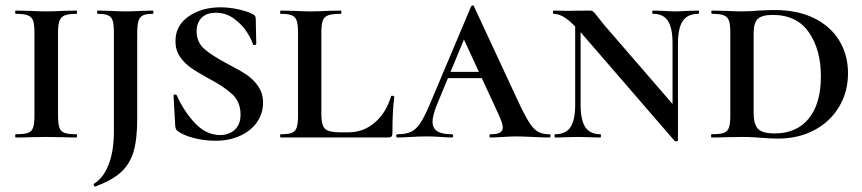

<svg xmlns="http://www.w3.org/2000/svg" viewBox="-20 -507 3179 708"><path d="M262 -12Q264 -12 264 -6Q264 0 262 0Q232 0 215 -1L149 -2L87 -1Q69 0 38 0Q36 0 36 -6Q36 -12 38 -12Q69 -12 83 -17Q97 -22 102 -36.5Q107 -51 107 -81V-387Q107 -417 102 -431Q97 -445 82.5 -450.5Q68 -456 38 -456Q36 -456 36 -462Q36 -468 38 -468L87 -467Q125 -465 149 -465Q176 -465 216 -467L262 -468Q264 -468 264 -462Q264 -456 262 -456Q232 -456 218 -450Q204 -444 199 -429.5Q194 -415 194 -385V-81Q194 -51 199 -36.5Q204 -22 218 -17Q232 -12 262 -12Z M340 -456Q338 -456 338 -462Q338 -468 340 -468L384 -467Q422 -465 443 -465Q469 -465 503 -467L543 -468Q546 -468 546 -462Q546 -456 543 -456Q518 -456 506.5 -450Q495 -444 490.5 -429.5Q486 -415 486 -385V-69Q486 6 472.5 52Q459 98 426 128Q393 158 331 181Q329 182 326.5 177Q324 172 326 171Q361 150 380.5 100Q400 50 400 -22V-387Q400 -417 395.5 -431Q391 -445 378.5 -450.5Q366 -456 340 -456Z M820 -271Q863 -249 888.5 -232Q914 -215 932 -189Q950 -163 950 -128Q950 -89 928 -57Q906 -25 866 -6.5Q826 12 775 12Q732 12 693 1.5Q654 -9 635 -24Q627 -28 626 -45L620 -153V-154Q620 -158 625 -158.5Q630 -159 632 -155Q659 -95 700 -52Q741 -9 792 -9Q823 -9 845 -28Q867 -47 867 -85Q867 -131 836.5 -159.5Q806 -188 747 -219Q707 -241 683.5 -257.5Q660 -274 643.5 -298Q627 -322 627 -355Q627 -413 675.5 -446.5Q724 -480 793 -480Q823 -480 854.5 -473.5Q886 -467 908 -457Q917 -453 920 -449Q923 -445 923 -438L925 -346Q925 -342 920 -341Q915 -340 913 -343Q907 -363 889.5 -390Q872 -417 842.5 -438.5Q813 -460 776 -460Q741 -460 723 -441Q705 -422 705 -392Q705 -351 734 -326Q763 -301 820 -271Z M1235 -19H1265Q1320 -19 1362 -55Q1404 -91 1422 -152Q1422 -154 1427 -154Q1429 -154 1431.5 -152.5Q1434 -151 1434 -150Q1427 -100 1427 -15Q1427 -7 1423.5 -3.5Q1420 0 1412 0H1015Q1013 0 1013 -6Q1013 -12 1015 -12Q1043 -12 1056 -17Q1069 -22 1074 -36.5Q1079 -51 1079 -81V-387Q1079 -417 1074 -431Q1069 -445 1056 -450.5Q1043 -456 1015 -456Q1013 -456 1013 -462Q1013 -468 1015 -468L1063 -467Q1103 -465 1125 -465Q1151 -465 1191 -467L1236 -468Q1239 -468 1239 -462Q1239 -456 1236 -456Q1205 -456 1190 -450.5Q1175 -445 1170 -430.5Q1165 -416 1165 -386V-85Q1165 -45 1178.5 -32Q1192 -19 1235 -19Z M1632 -242H1815L1822 -219H1617ZM2006 0Q1986 0 1944 -2Q1902 -4 1884 -4Q1867 -4 1835 -2Q1803 0 1789 0Q1785 0 1785 -6Q1785 -12 1789 -12Q1813 -12 1823.5 -18Q1834 -24 1834 -37Q1834 -51 1819 -84L1684 -376L1721 -434L1592 -123Q1575 -81 1575 -59Q1575 -34 1592.5 -23Q1610 -12 1646 -12Q1651 -12 1651 -6Q1651 0 1646 0Q1632 0 1606 -2Q1578 -4 1554 -4Q1529 -4 1495 -2Q1465 0 1446 0Q1441 0 1441 -6Q1441 -12 1446 -12Q1477 -12 1496 -21Q1515 -30 1531 -54.5Q1547 -79 1569 -132L1717 -483Q1719 -487 1723 -487Q1727 -487 1728 -483L1889 -137Q1914 -83 1930.5 -57Q1947 -31 1963.5 -21.5Q1980 -12 2006 -12Q2010 -12 2010 -6Q2010 0 2006 0Z M2101 -446 2121 -443V-121Q2121 -64 2138.5 -38Q2156 -12 2194 -12Q2196 -12 2196 -6Q2196 0 2194 0Q2170 0 2157 -1L2112 -2L2066 -1Q2052 0 2027 0Q2025 0 2025 -6Q2025 -12 2027 -12Q2066 -12 2083.5 -38Q2101 -64 2101 -121ZM2468 13 2123 -386Q2089 -424 2066 -440Q2043 -456 2021 -456Q2019 -456 2019 -462Q2019 -468 2021 -468L2077 -467Q2086 -467 2100 -467.5Q2114 -468 2156 -468Q2164 -468 2169 -463Q2174 -458 2184 -445L2207 -416L2470 -112L2480 11Q2480 13 2475 14Q2470 15 2468 13ZM2480 11 2460 -20V-347Q2460 -404 2443 -430Q2426 -456 2388 -456Q2385 -456 2385 -462Q2385 -468 2388 -468L2425 -467Q2453 -465 2470 -465Q2487 -465 2517 -467L2555 -468Q2558 -468 2558 -462Q2558 -456 2555 -456Q2516 -456 2498 -430Q2480 -404 2480 -347Z M2786 1Q2774 0 2756 -1Q2738 -2 2715 -2L2653 -1Q2635 0 2604 0Q2602 0 2602 -6Q2602 -12 2604 -12Q2635 -12 2649 -17Q2663 -22 2668 -36.5Q2673 -51 2673 -81V-387Q2673 -417 2668 -431Q2663 -445 2649 -450.5Q2635 -456 2605 -456Q2603 -456 2603 -462Q2603 -468 2605 -468L2653 -467Q2693 -465 2715 -465Q2746 -465 2777 -468Q2817 -470 2837 -470Q2921 -470 2982 -440Q3043 -410 3075 -357Q3107 -304 3107 -237Q3107 -168 3074 -113Q3041 -58 2982.5 -27Q2924 4 2849 4Q2821 4 2786 1ZM3007 -226Q3007 -324 2962.5 -388Q2918 -452 2829 -452Q2790 -452 2774.5 -437.5Q2759 -423 2759 -385V-92Q2759 -50 2774.5 -32.5Q2790 -15 2837 -15Q2917 -15 2962 -69.5Q3007 -124 3007 -226Z"/></svg>

Font: Cormorant SC SemiBold
Style: Regular
Weight: 600
Designer: Christian Thalmann (Catharsis Fonts)
Foundry: Catharsis Fonts
Version: Version 4.000